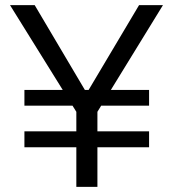

<svg xmlns="http://www.w3.org/2000/svg" viewBox="-20 -727 672 747"><path d="M75 -377H560V-316H75ZM75 -216H560V-154H75ZM115 -707 315 -369H320L521 -707H614L359 -292V0H277V-292L19 -707Z"/></svg>

Font: 42dot Sans Light
Style: Regular
Weight: 400
Version: Version 1.000